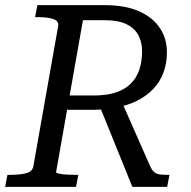

<svg xmlns="http://www.w3.org/2000/svg" viewBox="-30 -730 745 750"><path d="M357 -321 444 -336 556 -82Q563 -66 571.5 -58.5Q580 -51 592 -49Q604 -47 623 -47H632L623 0H487ZM276 -47 267 0H-10L-1 -47H10Q45 -47 70.5 -53Q96 -59 100 -79L197 -627Q201 -647 180 -655Q159 -663 118 -663H107L116 -710H377Q459 -710 513 -686Q567 -662 594.5 -620.5Q622 -579 622 -526Q622 -484 609 -448Q596 -412 570 -384Q544 -356 506.5 -337Q469 -318 420 -309Q407 -307 392.5 -305Q378 -303 362.5 -302Q347 -301 331 -301H232L189 -57Q189 -54 201 -51.5Q213 -49 231 -48Q249 -47 265 -47ZM380 -651H294L242 -357H337Q386 -357 421.5 -368.5Q457 -380 480 -402.5Q503 -425 514 -457Q525 -489 525 -530Q525 -566 510 -593.5Q495 -621 463 -636Q431 -651 380 -651Z"/></svg>

Font: Roboto Serif 20pt
Style: Italic
Weight: 400
Italic angle: -10°
Designer: Greg Gazdowicz
Foundry: Commercial Type
Version: Version 1.008